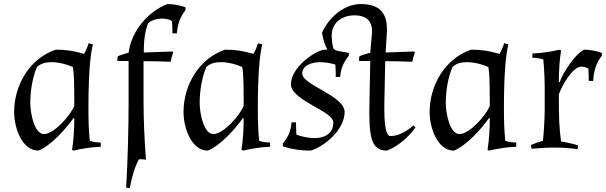

<svg xmlns="http://www.w3.org/2000/svg" viewBox="-20 -731 3001 951"><path d="M50 -176C50 -96 90 15 170 15C233 -10 305 -91 344 -146L348 -145C348 -95 345 -39 337 11L344 15C392 4 431 -2 479 -4V-25C464 -25 440 -28 425 -33C419 -83 418 -143 418 -193C418 -365 427 -458 440 -511L419 -517C414 -500 405 -478 396 -464C344 -479 310 -485 256 -485C128 -442 50 -311 50 -176ZM130 -221C130 -277 140 -346 163 -399C185 -419 208 -423 237 -423C271 -423 310 -413 341 -399C346 -368 348 -336 348 -207C330 -160 248 -67 198 -67C149 -67 130 -172 130 -221Z M825 -425C828 -439 832 -456 838 -472L834 -476L692 -471C692 -525 697 -572 713 -615C731 -632 759 -639 783 -639C800 -639 819 -635 832 -627C834 -605 834 -588 834 -566H856C859 -608 872 -648 899 -681V-695C870 -705 839 -711 809 -711C711 -673 630 -575 617 -470C600 -465 579 -459 564 -453C562 -449 561 -437 561 -431L563 -429H617V-230C617 -101 613 55 605 199L623 200C633 143 649 93 668 58C679 57 692 58 703 60C695 -44 691 -141 691 -230V-428C725 -428 791 -427 825 -425Z M889 -176C889 -96 929 15 1009 15C1072 -10 1144 -91 1183 -146L1187 -145C1187 -95 1184 -39 1176 11L1183 15C1231 4 1270 -2 1318 -4V-25C1303 -25 1279 -28 1264 -33C1258 -83 1257 -143 1257 -193C1257 -365 1266 -458 1279 -511L1258 -517C1253 -500 1244 -478 1235 -464C1183 -479 1149 -485 1095 -485C967 -442 889 -311 889 -176ZM969 -221C969 -277 979 -346 1002 -399C1024 -419 1047 -423 1076 -423C1110 -423 1149 -413 1180 -399C1185 -368 1187 -336 1187 -207C1169 -160 1087 -67 1037 -67C988 -67 969 -172 969 -221Z M1896 -568C1902 -664 1863 -711 1767 -711C1686 -711 1610 -647 1575 -569C1579 -541 1588 -509 1602 -485H1584C1525 -472 1421 -391 1421 -314C1421 -233 1631 -181 1631 -125C1631 -64 1581 -47 1538 -47C1510 -47 1475 -54 1448 -64C1448 -63 1446 -103 1446 -125H1424C1421 -83 1408 -53 1381 -20V-6C1428 9 1470 15 1519 15C1587 -5 1687 -89 1687 -176C1687 -257 1477 -310 1477 -366C1477 -411 1531 -423 1565 -423C1592 -423 1615 -419 1641 -411C1643 -389 1643 -372 1643 -350H1665C1668 -392 1681 -422 1708 -455V-469L1668 -476C1645 -480 1636 -483 1631 -492C1625 -513 1623 -536 1623 -556C1623 -620 1676 -655 1735 -655C1798 -655 1828 -624 1822 -561L1814 -470C1792 -464 1779 -460 1761 -453C1759 -449 1758 -437 1758 -431L1760 -429H1814L1810 -230C1806 -52 1817 15 1897 15C1954 -8 2004 -52 2038 -100L2028 -110C1997 -82 1955 -57 1914 -57C1893 -57 1881 -104 1884 -230L1888 -428C1922 -428 1988 -427 2022 -425C2025 -439 2029 -456 2035 -472L2031 -476L1890 -471Z M2108 -176C2108 -96 2148 15 2228 15C2291 -10 2363 -91 2402 -146L2406 -145C2406 -95 2403 -39 2395 11L2402 15C2450 4 2489 -2 2537 -4V-25C2522 -25 2498 -28 2483 -33C2477 -83 2476 -143 2476 -193C2476 -365 2485 -458 2498 -511L2477 -517C2472 -500 2463 -478 2454 -464C2402 -479 2368 -485 2314 -485C2186 -442 2108 -311 2108 -176ZM2188 -221C2188 -277 2198 -346 2221 -399C2243 -419 2266 -423 2295 -423C2329 -423 2368 -413 2399 -399C2404 -368 2406 -336 2406 -207C2388 -160 2306 -67 2256 -67C2207 -67 2188 -172 2188 -221Z M2748 -263C2763 -306 2815 -401 2860 -401C2870 -401 2886 -397 2894 -391C2896 -369 2896 -352 2896 -330H2918C2921 -378 2931 -417 2961 -455V-469C2934 -479 2901 -485 2873 -485C2827 -462 2769 -372 2752 -324L2748 -325C2748 -375 2751 -431 2759 -481L2752 -485C2704 -474 2665 -468 2617 -466V-445C2632 -445 2656 -442 2671 -437C2677 -376 2678 -327 2678 -274V-190C2678 -141 2673 -63 2669 -33C2652 -29 2626 -20 2610 -13L2613 6C2651 2 2688 0 2726 0C2764 0 2803 2 2841 8L2843 -11C2823 -18 2780 -27 2759 -30C2750 -102 2748 -134 2748 -263Z"/></svg>

Font: Almendra
Style: Regular
Weight: 400
Designer: Ana Sanfelippo
Foundry: Ana Sanfelippo
Version: Version 1.003